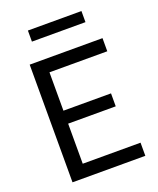

<svg xmlns="http://www.w3.org/2000/svg" viewBox="-158 -964 868 1058"><g transform="rotate(-20 276.5 -435.0)"><path d="M81 0V-690H508V-613H169V-388H448V-312H169V-77H508V0ZM136 -805V-870H450V-805Z"/></g></svg>

Font: Cairo Medium
Style: Regular
Weight: 500
Designer: Mohamed Gaber, Accademia di Belle Arti di Urbino
Foundry: Kief Type Foundry, Accademia di Belle Arti di Urbino
Version: Version 3.117